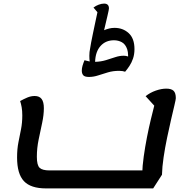

<svg xmlns="http://www.w3.org/2000/svg" viewBox="-20 -1023 1034 1068"><path d="M236 25Q151 25 113 -15.5Q75 -56 75 -147Q75 -194 82.5 -231.5Q90 -269 97 -304.5Q104 -340 104 -381Q104 -407 100.5 -426.5Q97 -446 92 -461Q112 -472 132 -480.5Q152 -489 173 -489Q199 -489 211.5 -472.5Q224 -456 224 -421Q224 -384 214.5 -339.5Q205 -295 195 -247Q185 -199 185 -151Q185 -104 200.5 -89.5Q216 -75 256 -75H793L771 -55Q772 -99 779.5 -152.5Q787 -206 797.5 -259.5Q808 -313 819 -358.5Q830 -404 837.5 -433Q845 -462 846 -466L852 -420L790 -488Q815 -508 846.5 -519Q878 -530 905 -530Q933 -530 945.5 -518Q958 -506 958 -477Q958 -470 950.5 -438.5Q943 -407 932 -359.5Q921 -312 909.5 -257Q898 -202 890 -148Q882 -94 881 -51L832 25ZM475 -595Q451 -595 443 -604.5Q435 -614 435 -630Q435 -643 439 -657Q443 -671 450 -688Q456 -687 464 -684.5Q472 -682 479 -681Q478 -686 477.5 -695Q477 -704 477 -713Q477 -724 478 -733.5Q479 -743 481 -752Q483 -766 487 -787Q491 -808 496.5 -834.5Q502 -861 508.5 -891.5Q515 -922 522 -955L500 -981Q513 -991 529 -997Q545 -1003 559 -1003Q586 -1003 586 -976Q586 -970 578 -936Q570 -902 559 -855Q573 -861 587.5 -864.5Q602 -868 617 -868Q664 -868 696 -838.5Q728 -809 728 -750Q728 -721 720 -697.5Q712 -674 700 -656Q688 -638 676 -624Q671 -626 662 -627.5Q653 -629 643 -629Q609 -629 580.5 -620.5Q552 -612 526 -603.5Q500 -595 475 -595ZM689 -668Q697 -721 687.5 -749Q678 -777 658 -788Q638 -799 614 -799Q568 -799 539.5 -767.5Q511 -736 509 -679Q542 -680 569.5 -688.5Q597 -697 621 -705Q645 -713 668 -713Q681 -713 691.5 -709Q702 -705 706 -698Z"/></svg>

Font: Lemonada
Style: Regular
Weight: 400
Designer: Mohamed Gaber (Arabic), Eduardo Tunni (Latin)
Foundry: Kief Type Foundry
Version: Version 4.005